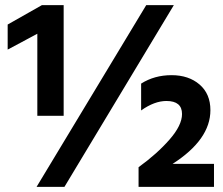

<svg xmlns="http://www.w3.org/2000/svg" viewBox="-20 -731 873 751"><path d="M817 0H522V-77Q594 -129 643 -185Q692 -241 692 -285Q692 -336 631 -336Q584 -336 532 -299V-404Q584 -437 651 -437Q718 -437 760.5 -400.5Q803 -364 803 -300Q803 -185 655 -90H817ZM229 -278H126V-599L10 -537V-635L144 -711H229ZM232 0H123L552 -711H660Z"/></svg>

Font: Hind Jalandhar
Style: Bold
Weight: 700
Designer: Namrata Goyal
Foundry: Indian Type Foundry
Version: Version 0.702;PS 1.0;hotconv 1.0.81;makeotf.lib2.5.63406